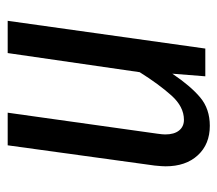

<svg xmlns="http://www.w3.org/2000/svg" viewBox="-54 -514 579 512"><g transform="rotate(-90 236.0 -257.5)"><path d="M49 -106Q49 -115 51 -135L105 -527H192L136 -128Q134 -114 134 -107Q134 -83 144.5 -70Q155 -57 173 -57Q208 -57 238 -90.5Q268 -124 300 -175L351 -527H437L363 0H289L296 -88Q263 -39 232.5 -13.5Q202 12 157 12Q108 12 78.5 -20Q49 -52 49 -106Z"/></g></svg>

Font: Fira Sans Extra Condensed
Style: Italic
Weight: 400
Width: 3
Italic angle: -8°
Designer: Carrois Corporate & Edenspiekermann AG
Foundry: Carrois Corporate GbR & Edenspiekermann AG
Version: Version 4.203